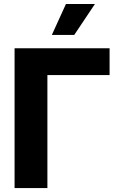

<svg xmlns="http://www.w3.org/2000/svg" viewBox="-20 -951 603 971"><path d="M534.2 -571.3H219.7V0H53.7V-707H534.2ZM313.5 -930.7H460L355.5 -774.4H242.2Z"/></svg>

Font: Pretendard Std ExtraBold
Style: Regular
Weight: 800
Designer: Base glyphs from Inter by Rasmus Andersson; Hangeul glyphs from Noto Sans CJK(Source Han Sans) by Jang Soo-young and Kan
Foundry: Kil Hyung-jin
Version: Version 1.309